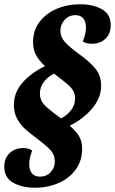

<svg xmlns="http://www.w3.org/2000/svg" viewBox="-29 -700 539 900"><path d="M490 -582Q490 -542 465.5 -518.5Q441 -495 401 -495Q374 -495 359 -506Q374 -541 374 -571Q374 -598 361.5 -613.5Q349 -629 324 -629Q294 -629 274 -607Q254 -585 254 -556Q254 -527 274.5 -504Q295 -481 337 -450Q389 -413 417 -380Q445 -347 445 -298Q445 -242 404 -192.5Q363 -143 298 -111Q329 -83 342.5 -60Q356 -37 356 -2Q356 53 326 94.5Q296 136 245.5 158Q195 180 135 180Q74 180 32.5 156.5Q-9 133 -9 81Q-9 42 16 18Q41 -6 81 -6Q107 -6 122 6Q108 41 108 70Q108 98 121 113Q134 128 159 128Q189 128 208.5 107Q228 86 228 57Q228 26 208 4Q188 -18 145 -50Q110 -76 88.5 -95.5Q67 -115 51.5 -143Q36 -171 36 -207Q36 -266 76 -312Q116 -358 182 -390Q153 -417 139.5 -442.5Q126 -468 126 -503Q126 -557 156 -597Q186 -637 236.5 -658.5Q287 -680 347 -680Q407 -680 448.5 -657Q490 -634 490 -582ZM158 -261Q158 -231 178 -209.5Q198 -188 257 -145Q286 -160 304.5 -184Q323 -208 323 -239Q323 -260 313.5 -275.5Q304 -291 287 -305.5Q270 -320 224 -355Q195 -340 176.5 -316Q158 -292 158 -261Z"/></svg>

Font: Sansita
Style: Bold Italic
Weight: 700
Italic angle: -11°
Designer: Pablo Cosgaya
Foundry: Omnibus-Type
Version: Version 1.006